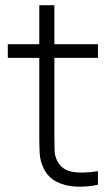

<svg xmlns="http://www.w3.org/2000/svg" viewBox="-20 -710 430 738"><path d="M356.5 0Q313.5 9.5 271.5 7.2Q229.5 5 196.8 -11.8Q164 -28.5 147.5 -63.5Q134 -92 132.5 -121Q131 -150 131 -187.5V-690H189V-188.5Q189 -154.5 189.8 -132.2Q190.5 -110 200 -91.5Q218 -57 257 -49.8Q296 -42.5 356.5 -52ZM10 -487.5V-540H356.5V-487.5Z"/></svg>

Font: Manrope ExtraLight Light
Style: Regular
Weight: 300
Version: Version 4.504